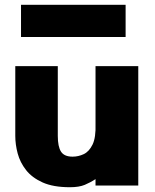

<svg xmlns="http://www.w3.org/2000/svg" viewBox="-20 -777 649 804"><path d="M273 7Q203 7 158.5 -13Q114 -33 89 -65Q64 -97 54 -134.5Q44 -172 44 -208V-500H222V-208Q222 -163 235.5 -142Q249 -121 284 -121Q308 -121 330.5 -131.5Q353 -142 367.5 -171.5Q382 -201 380 -259V-500H559V0H380V-27Q359 -13 335 -3Q311 7 273 7ZM68 -622V-757H506V-622Z"/></svg>

Font: Panamera Black
Style: Regular
Weight: 900
Designer: Bastien Sozeau
Foundry: NBR — Bastien Sozeau
Version: Version 3.002; ttfautohint (v1.8.4.7-5d5b);gftools[0.9.33]